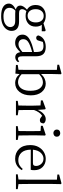

<svg xmlns="http://www.w3.org/2000/svg" viewBox="1126 -1974 1109 3402"><g transform="rotate(90 1681.0 -272.5)"><path d="M258 -207Q314 -207 345.5 -247.5Q377 -288 377 -352Q377 -414 346.5 -453Q316 -492 261 -492Q206 -492 174 -452.5Q142 -413 142 -349Q142 -285 173 -246Q204 -207 258 -207ZM349 13H221Q191 13 168 10Q143 34 130.5 58Q118 82 118 113Q118 168 159 194.5Q200 221 268 221Q362 221 410.5 185.5Q459 150 459 101Q459 63 434 38Q409 13 349 13ZM533 -516V-457L419 -458Q451 -416 451 -350Q451 -265 397 -218Q343 -171 260 -171Q214 -171 176 -185Q159 -164 150.5 -146Q142 -128 142 -108Q142 -85 157.5 -70Q173 -55 215 -55H362Q445 -55 486 -21Q527 13 527 78Q527 124 498 166.5Q469 209 411.5 235.5Q354 262 267 262Q153 262 98 224.5Q43 187 43 126Q43 54 148 3Q78 -16 78 -77Q78 -131 151 -196Q112 -218 90 -256.5Q68 -295 68 -350Q68 -435 123 -481.5Q178 -528 261 -528Q339 -528 392 -488L516 -527Z M901 -114V-287Q835 -269 789 -251Q741 -232 716 -212.5Q691 -193 682.5 -172.5Q674 -152 674 -132Q674 -87 700 -66Q726 -45 766 -45Q798 -45 826.5 -60.5Q855 -76 901 -114ZM1065 -59 1082 -38Q1048 12 995 12Q919 12 903 -77Q859 -31 822.5 -8.5Q786 14 737 14Q677 14 635 -20Q593 -54 593 -118Q593 -168 630.5 -207.5Q668 -247 768 -283Q829 -303 901 -319V-351Q901 -434 875 -461Q849 -488 792 -488Q761 -488 722 -477L700 -403Q690 -359 651 -359Q614 -359 607 -397Q624 -459 678.5 -493.5Q733 -528 812 -528Q895 -528 936 -487Q977 -446 977 -348V-111Q977 -68 988.5 -51.5Q1000 -35 1020 -35Q1047 -35 1065 -59Z M1294 -411V-101Q1329 -67 1364.5 -52Q1400 -37 1433 -37Q1475 -37 1510 -59.5Q1545 -82 1566.5 -131Q1588 -180 1588 -257Q1588 -366 1546 -422Q1504 -478 1438 -478Q1410 -478 1375 -465.5Q1340 -453 1294 -411ZM1291 -644V-445Q1331 -489 1374.5 -508.5Q1418 -528 1461 -528Q1550 -528 1609.5 -457Q1669 -386 1669 -263Q1669 -139 1607.5 -62.5Q1546 14 1448 14Q1410 14 1370 -3Q1330 -20 1292 -65L1284 10L1130 0V-32L1216 -45Q1218 -152 1218 -228V-725L1127 -734V-765L1280 -807L1295 -798Z M1917 -517 1927 -386Q1955 -453 1999 -490.5Q2043 -528 2090 -528Q2114 -528 2135.5 -518.5Q2157 -509 2166 -492Q2166 -460 2152.5 -442Q2139 -424 2110 -424Q2091 -424 2076 -432Q2061 -440 2046 -453L2032 -465Q1964 -421 1928 -319V-228Q1928 -152 1930 -45L2022 -32V0H1767V-32L1849 -44Q1852 -152 1852 -228V-283Q1852 -379 1848 -435L1759 -442V-474L1903 -527Z M2338 -663Q2312 -663 2293.5 -680Q2275 -697 2275 -724Q2275 -780 2338 -785Q2365 -785 2383.5 -768.5Q2402 -752 2402 -724Q2402 -670 2338 -663ZM2380 -45 2459 -32V0H2215V-32L2301 -45Q2303 -152 2303 -228V-284Q2303 -377 2301 -436L2209 -442V-475L2366 -527L2381 -517L2378 -375V-228Q2378 -152 2380 -45Z M2632 -301H2866Q2899 -301 2909.5 -316Q2920 -331 2920 -355Q2920 -408 2884 -448Q2848 -488 2790 -488Q2735 -488 2689 -442Q2643 -396 2632 -301ZM2988 -262 2631 -263Q2633 -152 2685 -97Q2737 -42 2816 -42Q2869 -42 2906.5 -63Q2944 -84 2973 -120L2994 -104Q2963 -49 2912 -17.5Q2861 14 2791 14Q2686 14 2618 -56Q2550 -126 2550 -254Q2550 -338 2584 -399.5Q2618 -461 2673.5 -494.5Q2729 -528 2795 -528Q2882 -528 2938.5 -473Q2995 -418 2995 -324Q2995 -285 2988 -262Z M3241 -45 3331 -32V0H3068V-32L3161 -45Q3163 -140 3163 -228V-726L3072 -734V-765L3227 -807L3242 -798L3239 -644V-228Q3239 -140 3241 -45Z"/></g></svg>

Font: Han-Nom Khai
Style: Regular
Weight: 400
Version: Version 1.200;June 22, 2023;FontCreator 14.0.0.2814 64-bit